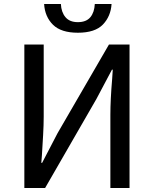

<svg xmlns="http://www.w3.org/2000/svg" viewBox="-20 -942 771 962"><path d="M102 -719H199V-358Q199 -317 196 -264.5Q193 -212 190 -164L187 -126H191L268 -274L526 -719H629V0H533V-366Q533 -441 542 -547L545 -593H541L463 -446L206 0H102ZM201 -922H285Q287 -881 308 -856Q329 -831 370 -831Q412 -831 432.5 -855.5Q453 -880 455 -922H539Q535 -860 495.5 -819Q456 -778 370 -778Q286 -778 245.5 -818Q205 -858 201 -922Z"/></svg>

Font: Nebula Sans Medium
Style: Regular
Weight: 500
Designer: Paul D. Hunt for Adobe (as Source Sans)
Foundry: Nebula Entertainment & Broadcasting LLC
Version: Version 1.010